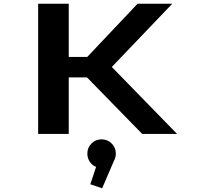

<svg xmlns="http://www.w3.org/2000/svg" viewBox="-20 -720 1090 1032"><path d="M744.5 0 447.5 -304H349.5V0H185V-700H349.5V-414H449L719.5 -700H906L581 -360L932 0ZM602.5 105Q602.5 127 592.5 144.5L529 292L465.5 270.5L496.5 177Q475 168.5 462.2 149Q449.5 129.5 449.5 105Q449.5 73.5 471.8 51.2Q494 29 526 29Q558 29 580.2 51.2Q602.5 73.5 602.5 105Z"/></svg>

Font: League Mono Extended SemiBold
Style: Regular
Weight: 600
Width: 9
Designer: Tyler Finck
Foundry: The League of Moveable Type / Tyler Finck
Version: Version 2.210